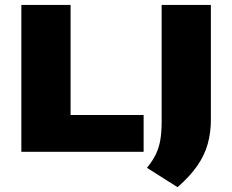

<svg xmlns="http://www.w3.org/2000/svg" viewBox="-20 -615 941 778"><path d="M66.5 0V-595H266V-149H562V0ZM699.5 143.5 575.5 65Q598.5 37 611.5 10Q624.5 -17 629.8 -48.8Q635 -80.5 635 -122.5V-595H834.5V-129.5Q834.5 -78.5 822 -32.8Q809.5 13 779.8 56.2Q750 99.5 699.5 143.5Z"/></svg>

Font: Encode Sans SC SemiExpanded ExtraBold
Style: Regular
Weight: 800
Width: 6
Designer: Multiple Designers
Foundry: Impallari Type
Version: Version 3.002